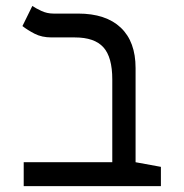

<svg xmlns="http://www.w3.org/2000/svg" viewBox="-20 -632 626 652"><path d="M526.4 -65.4V0H60.5V-81.1H361.3V-362.3Q361.3 -438 331.1 -471.4Q300.8 -504.9 234.4 -504.9H155.3Q122.1 -504.9 97.9 -517.3Q73.7 -529.8 56.2 -543.5L89.8 -611.8Q101.1 -604 120.4 -595Q139.6 -585.9 161.6 -585.9H245.1Q339.4 -585.9 389.9 -538.3Q440.4 -490.7 440.4 -400.9V-81.1Z"/></svg>

Font: Cascadia Mono NF SemiLight
Style: Regular
Weight: 350
Monospace: yes
Designer: Aaron Bell
Foundry: Saja Typeworks
Version: Version 2404.023; ttfautohint (v1.8.4)